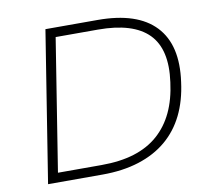

<svg xmlns="http://www.w3.org/2000/svg" viewBox="-78 -795 982 884"><g transform="rotate(-10 413.0 -352.5)"><path d="M77 0 189 -705H433Q618 -705 702 -616Q786 -527 762 -357Q751 -271 718.5 -205Q686 -139 632 -93.5Q578 -48 502.5 -24Q427 0 331 0ZM131 -44H335Q422 -44 488 -64.5Q554 -85 600.5 -126Q647 -167 675 -226.5Q703 -286 713 -365Q734 -516 662.5 -588.5Q591 -661 427 -661H229Z"/></g></svg>

Font: Nunito Sans 10pt SemiExpanded ExtraLight
Style: Italic
Weight: 250
Width: 6
Italic angle: -9°
Designer: Vernon Adams
Foundry: Vernon Adams
Version: Version 3.101;gftools[0.9.27]